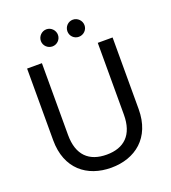

<svg xmlns="http://www.w3.org/2000/svg" viewBox="-156 -987 986 1108"><g transform="rotate(-20 337.5 -432.5)"><path d="M75 -257C75 -81 189 7 337 7C484 7 600 -81 600 -257V-697H509V-256C509 -132 445 -73 338 -73C230 -73 166 -132 166 -256V-697H75ZM367 -819C367 -790 390 -767 419 -767C448 -767 472 -790 472 -819C472 -848 448 -872 419 -872C390 -872 367 -848 367 -819ZM204 -819C204 -790 228 -767 257 -767C285 -767 309 -790 309 -819C309 -848 285 -872 257 -872C228 -872 204 -848 204 -819Z"/></g></svg>

Font: Poppins
Style: Regular
Weight: 400
Designer: Ninad Kale (Devanagari), Jonny Pinhorn (Latin)
Foundry: Indian Type Foundry
Version: 4.004